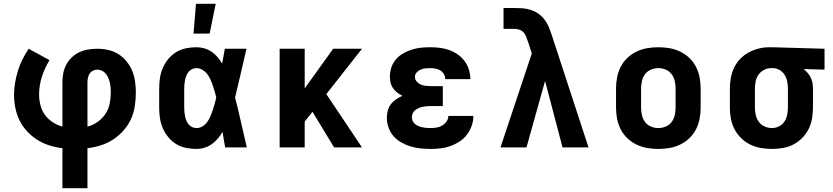

<svg xmlns="http://www.w3.org/2000/svg" viewBox="-20 -777 4390 1012"><path d="M309 215V4Q274 0 240.5 -10.5Q207 -21 177.5 -39.5Q148 -58 123.5 -84Q99 -110 83.5 -141.5Q68 -173 61 -207.5Q54 -242 54 -277Q54 -309 59.5 -341Q65 -373 74.5 -404Q84 -435 98.5 -464Q113 -493 131 -520L241 -460Q216 -419 201 -373Q186 -327 186 -279Q186 -251 193 -223Q200 -195 216.5 -172Q233 -149 257.5 -133Q282 -117 309 -110V-343Q309 -367 313.5 -391Q318 -415 329.5 -436.5Q341 -458 359 -475Q377 -492 398.5 -502Q420 -512 444.5 -516Q469 -520 493 -520Q522 -520 551 -513.5Q580 -507 604.5 -491.5Q629 -476 647.5 -453Q666 -430 677 -403Q688 -376 692 -347Q696 -318 696 -289Q696 -253 690.5 -217Q685 -181 670 -148.5Q655 -116 630.5 -88.5Q606 -61 576 -41.5Q546 -22 511.5 -11Q477 0 441 4V215ZM441 -110Q470 -117 494.5 -134.5Q519 -152 535.5 -176.5Q552 -201 558 -230.5Q564 -260 564 -290Q564 -303 563 -316Q562 -329 559 -341.5Q556 -354 551 -366Q546 -378 538 -388Q530 -398 518 -404Q506 -410 493 -410Q481 -410 470 -404.5Q459 -399 452.5 -389Q446 -379 443.5 -367Q441 -355 441 -343Z M1016 8Q988 8 960.5 2.5Q933 -3 909 -17.5Q885 -32 867 -54Q849 -76 838 -101.5Q827 -127 823 -154.5Q819 -182 819 -210V-310Q819 -338 823 -365.5Q827 -393 838 -418.5Q849 -444 867 -466Q885 -488 909 -502.5Q933 -517 960.5 -522.5Q988 -528 1016 -528Q1037 -528 1057.5 -522Q1078 -516 1095.5 -504Q1113 -492 1126.5 -476Q1140 -460 1151 -442Q1155 -461 1158 -480.5Q1161 -500 1165 -520H1279Q1264 -456 1249.5 -391.5Q1235 -327 1219 -263Q1236 -198 1250.5 -132Q1265 -66 1281 0H1167Q1163 -20 1159.5 -40.5Q1156 -61 1153 -82Q1142 -63 1128 -46.5Q1114 -30 1096.5 -17.5Q1079 -5 1058 1.5Q1037 8 1016 8ZM1016 -102Q1033 -102 1048 -111.5Q1063 -121 1073 -135Q1083 -149 1089.5 -165Q1096 -181 1101.5 -197Q1107 -213 1111.5 -229.5Q1116 -246 1120 -263Q1116 -279 1111.5 -295Q1107 -311 1101.5 -327Q1096 -343 1089 -358.5Q1082 -374 1072 -387Q1062 -400 1047 -409Q1032 -418 1016 -418Q1004 -418 993 -413Q982 -408 974.5 -399Q967 -390 962.5 -379Q958 -368 955.5 -356.5Q953 -345 952 -333.5Q951 -322 951 -310V-210Q951 -198 952 -186.5Q953 -175 955.5 -163.5Q958 -152 962.5 -141Q967 -130 974.5 -121Q982 -112 993 -107Q1004 -102 1016 -102ZM1000 -600 1013 -757H1117L1085 -600Z M1741 0 1627 -188 1586 -136V0H1454V-520H1586V-311L1736 -520H1888L1700 -281L1888 0Z M2248 8Q2221 8 2194.5 5Q2168 2 2143 -5.5Q2118 -13 2094.5 -26.5Q2071 -40 2054 -59.5Q2037 -79 2028 -104.5Q2019 -130 2019 -157Q2019 -176 2024 -194.5Q2029 -213 2040.5 -228Q2052 -243 2068 -253.5Q2084 -264 2101 -272Q2086 -279 2073.5 -289Q2061 -299 2051.5 -312.5Q2042 -326 2038.5 -342Q2035 -358 2035 -374Q2035 -398 2043 -422Q2051 -446 2067 -464.5Q2083 -483 2105 -495.5Q2127 -508 2150.5 -515.5Q2174 -523 2198.5 -525.5Q2223 -528 2247 -528Q2273 -528 2298 -525Q2323 -522 2347 -513.5Q2371 -505 2392 -490.5Q2413 -476 2428 -456Q2443 -436 2451 -411.5Q2459 -387 2459 -361V-360H2327Q2327 -374 2319.5 -386.5Q2312 -399 2300.5 -406Q2289 -413 2275 -415.5Q2261 -418 2247 -418Q2234 -418 2221.5 -416.5Q2209 -415 2197 -410Q2185 -405 2176 -395Q2167 -385 2167 -372Q2167 -358 2176 -347.5Q2185 -337 2197.5 -331.5Q2210 -326 2223.5 -324.5Q2237 -323 2250 -323H2314V-218H2250Q2239 -218 2228.5 -217Q2218 -216 2207.5 -214Q2197 -212 2187 -207.5Q2177 -203 2168.5 -196.5Q2160 -190 2155.5 -180Q2151 -170 2151 -159Q2151 -148 2155.5 -138.5Q2160 -129 2168.5 -122.5Q2177 -116 2186.5 -112Q2196 -108 2206 -106Q2216 -104 2226.5 -103Q2237 -102 2248 -102Q2264 -102 2280 -104.5Q2296 -107 2310 -115Q2324 -123 2333.5 -136.5Q2343 -150 2343 -166H2475Q2475 -139 2466 -113.5Q2457 -88 2440.5 -66.5Q2424 -45 2401.5 -30.5Q2379 -16 2353.5 -7Q2328 2 2301.5 5Q2275 8 2248 8Z M2618 0 2783 -495 2763 -558V-559H2762Q2758 -572 2753 -585Q2748 -598 2738 -608Q2728 -618 2714.5 -621.5Q2701 -625 2687 -625H2634V-735H2687Q2710 -735 2732.5 -733.5Q2755 -732 2777 -725Q2799 -718 2817.5 -705Q2836 -692 2850 -674Q2864 -656 2872.5 -635Q2881 -614 2888 -593L3082 0H2945L2853 -350L2755 0Z M3450 8Q3420 8 3391 3Q3362 -2 3335 -15Q3308 -28 3286.5 -48.5Q3265 -69 3251.5 -95.5Q3238 -122 3232.5 -151Q3227 -180 3227 -210V-310Q3227 -340 3232.5 -369Q3238 -398 3251.5 -424.5Q3265 -451 3286.5 -471.5Q3308 -492 3335 -505Q3362 -518 3391 -523Q3420 -528 3450 -528Q3480 -528 3509 -523Q3538 -518 3565 -505Q3592 -492 3613.5 -471.5Q3635 -451 3648.5 -424.5Q3662 -398 3667.5 -369Q3673 -340 3673 -310V-210Q3673 -180 3667.5 -151Q3662 -122 3648.5 -95.5Q3635 -69 3613.5 -48.5Q3592 -28 3565 -15Q3538 -2 3509 3Q3480 8 3450 8ZM3450 -102Q3470 -102 3489 -110Q3508 -118 3520 -134Q3532 -150 3536.5 -170Q3541 -190 3541 -210V-310Q3541 -330 3536.5 -350Q3532 -370 3520 -386Q3508 -402 3489 -410Q3470 -418 3450 -418Q3430 -418 3411 -410Q3392 -402 3380 -386Q3368 -370 3363.5 -350Q3359 -330 3359 -310V-210Q3359 -190 3363.5 -170Q3368 -150 3380 -134Q3392 -118 3411 -110Q3430 -102 3450 -102Z M4049 8Q4020 8 3990.5 3Q3961 -2 3934.5 -15Q3908 -28 3886.5 -49Q3865 -70 3851.5 -96Q3838 -122 3832.5 -151Q3827 -180 3827 -210V-310Q3827 -338 3832 -366Q3837 -394 3849 -419.5Q3861 -445 3881 -466Q3901 -487 3926 -500.5Q3951 -514 3978.5 -521Q4006 -528 4034 -528H4050L4326 -520V-410L4216 -413Q4227 -404 4237 -392.5Q4247 -381 4253.5 -367.5Q4260 -354 4262.5 -339.5Q4265 -325 4265 -310V-210Q4265 -181 4260 -152Q4255 -123 4242 -97Q4229 -71 4208.5 -50Q4188 -29 4162 -15.5Q4136 -2 4107 3Q4078 8 4049 8ZM4049 -102Q4068 -102 4086 -111Q4104 -120 4114.5 -136Q4125 -152 4129 -171.5Q4133 -191 4133 -210V-310Q4133 -328 4129.5 -346.5Q4126 -365 4116.5 -381Q4107 -397 4091 -407Q4075 -417 4056 -418H4044Q4025 -418 4007 -408.5Q3989 -399 3978 -383.5Q3967 -368 3963 -348.5Q3959 -329 3959 -310V-210Q3959 -190 3963.5 -170.5Q3968 -151 3979.5 -135Q3991 -119 4010 -110.5Q4029 -102 4049 -102Z"/></svg>

Font: Iosevka Etoile Extrabold
Style: Regular
Weight: 800
Designer: Belleve Invis
Foundry: Belleve Invis
Version: Version 22.1.2; ttfautohint (v1.8.4)